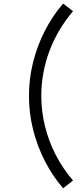

<svg xmlns="http://www.w3.org/2000/svg" viewBox="-20 -859 466 1059"><path d="M328.3 179.3Q269.8 112.2 227.2 28.7Q184.5 -54.8 161.9 -146.6Q139.3 -238.3 140 -330Q139.3 -421.7 161.9 -513.4Q184.5 -605.2 227.2 -688.7Q269.8 -772.2 328.3 -839.3L382.7 -797.3Q296 -694.5 252 -575.8Q208 -457 207.7 -330Q207.8 -246.7 227.6 -164.8Q247.3 -83 286.5 -6.4Q325.7 70.2 382.7 136.7Z"/></svg>

Font: Vela Sans GX ExtLt
Style: Regular
Weight: 200
Designer: Principal design: Mikhail Sharanda - project Manrope.
Design modification: Ravid Balaliev
Foundry: Mikhail Sharanda
Version: Version 1.001